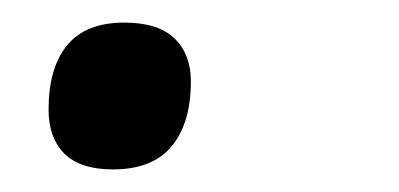

<svg xmlns="http://www.w3.org/2000/svg" viewBox="-20 -116 353 170"><path d="M80 34Q51 34 37 20Q23 6 23 -19Q23 -56 39.5 -76Q56 -96 90 -96Q120 -96 134.5 -82Q149 -68 149 -44Q149 -7 132 13.5Q115 34 80 34Z"/></svg>

Font: Playwrite IN
Style: Regular
Weight: 400
Designer: Veronika Burian, José Scaglione
Foundry: TypeTogether
Version: Version 1.002